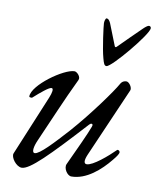

<svg xmlns="http://www.w3.org/2000/svg" viewBox="-78 -719 664 796"><g transform="rotate(10 254.5 -321.5)"><path d="M340 -462C361 -462 494 -622 494 -648C494 -654 490 -657 485 -657C480 -657 469 -648 462 -641C439 -618 399 -580 369 -549C367 -547 366 -546 364 -546C362 -546 361 -547 360 -549L324 -640C319 -651 314 -657 307 -657C302 -657 299 -644 299 -636C299 -626 311 -531 322 -492C328 -470 331 -462 340 -462ZM67 14C101 14 173 -59 312 -211C315 -214 318 -216 321 -216C325 -216 328 -212 324 -203C314 -175 276 -93 248 -33C240 -15 259 14 276 14C339 14 396 -37 434 -84C450 -103 456 -114 456 -119C456 -124 451 -128 447 -128C446 -128 445 -128 444 -127C414 -97 356 -47 330 -47C318 -47 316 -60 327 -86L455 -380C460 -391 445 -414 433 -414C425 -414 415 -411 408 -398C391 -367 314 -259 239 -174C183 -112 130 -55 110 -55C96 -55 101 -82 113 -109C153 -199 192 -294 236 -385C243 -399 224 -418 214 -418C169 -418 47 -331 47 -283C47 -280 51 -279 55 -279C57 -279 59 -279 60 -280C89 -306 121 -333 132 -333C142 -333 138 -314 129 -292L24 -39C17 -22 44 14 67 14Z"/></g></svg>

Font: EB Garamond
Style: Italic
Weight: 400
Italic angle: -17.2°
Designer: Georg Duffner and Octavio Pardo
Foundry: Georg Duffner
Version: Version 1.000;PS 001.000;hotconv 1.0.88;makeotf.lib2.5.64775